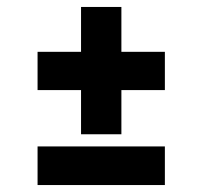

<svg xmlns="http://www.w3.org/2000/svg" viewBox="-20 -601 574 552"><path d="M213 -581H329V-452H454V-342H329V-215H213V-342H88V-452H213ZM88 -180H454V-69H88Z"/></svg>

Font: Reem Kufi Fun SemiBold
Style: Regular
Weight: 600
Designer: Khaled Hosny
Version: Version 1.005